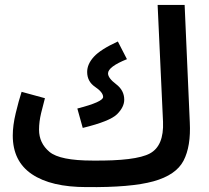

<svg xmlns="http://www.w3.org/2000/svg" viewBox="-20 -741 850 782"><path d="M332 21Q513 23 605 -2.5Q697 -28 727.5 -86.5Q758 -145 753 -243L732 -721H622L644 -245Q648 -147 590.5 -116Q533 -85 357 -87ZM317 -220Q428 -247 457 -276Q486 -305 486 -335Q486 -373 453 -398Q420 -423 420 -442Q420 -469 497 -500L460 -572Q390 -540 362.5 -510Q335 -480 335 -448Q335 -409 367.5 -387Q400 -365 400 -346Q400 -326 295 -299ZM332 21 377 -10 357 -87Q224 -87 181.5 -122.5Q139 -158 139 -213Q139 -245 147.5 -280.5Q156 -316 163 -341L68 -367Q56 -330 44 -280Q32 -230 32 -189Q32 -84 110 -31.5Q188 21 332 21Z"/></svg>

Font: Noto Sans Arabic UI ExtraCondensed Semi
Style: Regular
Weight: 600
Width: 3
Designer: Nadine Chahine - Monotype Design Team
Foundry: Monotype Imaging Inc.
Version: Version 1.900